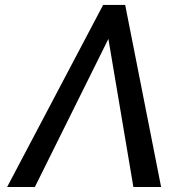

<svg xmlns="http://www.w3.org/2000/svg" viewBox="-20 -747 762 767"><path d="M8.5 0 392 -727.3H480.1L623.6 0H512.8L413 -591.6L119.3 0Z"/></svg>

Font: Inter P
Style: Italic
Weight: 400
Italic angle: -9.40001°
Designer: Rasmus Andersson
Foundry: rsms
Version: Version 3.018;git-588b23468